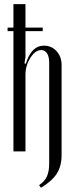

<svg xmlns="http://www.w3.org/2000/svg" viewBox="-20 -720 350 913"><path d="M103 -417Q128.9 -502.9 189 -502.9Q225.1 -502.9 249 -476.6Q272.9 -450.2 272.9 -410.2V17.1Q272.9 69.3 250.5 105Q228 140.6 174.8 172.9L166 160.2Q191.9 143.1 202.9 119.4Q213.9 95.7 213.9 57.1V-421.9Q213.9 -450.2 203.9 -466.1Q193.8 -481.9 175.8 -481.9Q147.9 -481.9 124.5 -445.1Q101.1 -408.2 101.1 -365.2V0H43.9V-571.8H16.1V-588.9H43.9V-700.2H101.1V-588.9H183.1V-571.8H101.1V-448.2L96.2 -418.9Z"/></svg>

Font: Moniqa Narrow Heading
Style: Regular
Weight: 400
Width: 4
Designer: Rajesh Rajput
Foundry: Rajesh Rajput
Version: Version 1.000